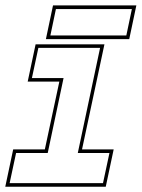

<svg xmlns="http://www.w3.org/2000/svg" viewBox="-28 -708 537 728"><path d="M-8 0 22 -141.5H142L197 -398.5H77L107 -540H368L283 -141.5H403L373 0ZM8.5 -13.5H362.5L387 -128H267L351.5 -526.5H117.5L93 -412H213L153 -128H33ZM146 -559.5 173 -687.5H489L462 -559.5ZM163 -573.5H451L472 -673.5H184Z"/></svg>

Font: Tourney Condensed Thin
Style: Italic
Weight: 100
Width: 3
Italic angle: -12°
Designer: Tyler Finck
Foundry: Etcetera Type Co
Version: Version 1.010; ttfautohint (v1.8.3)